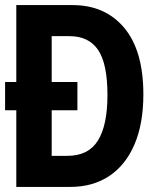

<svg xmlns="http://www.w3.org/2000/svg" viewBox="-20 -734 603 754"><path d="M44 0V-301H0V-412H44V-714H265Q393 -714 468 -624.5Q543 -535 543 -363Q543 -248 508 -166.5Q473 -85 408.5 -42.5Q344 0 257 0ZM245 -122Q327 -122 364.5 -182Q402 -242 402 -361Q402 -483 365.5 -537.5Q329 -592 253 -592H183V-412H284V-301H183V-122Z"/></svg>

Font: Noto Sans Mono SemiCondensed
Style: Bold
Weight: 700
Width: 4
Designer: Monotype Design Team
Foundry: Monotype Imaging Inc.
Version: Version 2.014